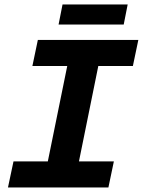

<svg xmlns="http://www.w3.org/2000/svg" viewBox="-20 -828 640 848"><path d="M15.2 0H458.8L482.9 -115.1H328.7L414.2 -536.6H566.9L591 -651.7H147.2L123.1 -536.6H277L191.2 -115.1H39.6L15.2 0ZM238.7 -719.6H526.4L543.9 -808.3H256.2L238.7 -719.6Z"/></svg>

Font: Source Code Variable
Style: Italic
Weight: 400
Italic angle: -11°
Monospace: yes
Designer: Paul D. Hunt, Teo Tuominen
Foundry: Adobe Systems Incorporated
Version: Version 1.005;PS 1.0;hotconv 16.6.54;makeotf.lib2.5.65590